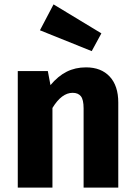

<svg xmlns="http://www.w3.org/2000/svg" viewBox="-20 -855 613 875"><path d="M519 -388V0H361V-361Q361 -401 348.5 -416.5Q336 -432 311 -432Q261 -432 219 -363V0H61V-531H198L210 -467Q244 -508 283.5 -528Q323 -548 372 -548Q441 -548 480 -506Q519 -464 519 -388ZM442 -703 398 -622 162 -717 224 -835Z"/></svg>

Font: FiraGOUPP
Style: Bold
Weight: 700
Designer: bBox Type
Foundry: bBox Type GmbH
Version: Version 1.001